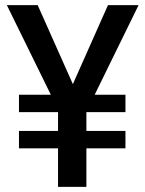

<svg xmlns="http://www.w3.org/2000/svg" viewBox="-20 -731 569 751"><path d="M470.7 -292.5H54.2V-360.4H470.7ZM470.7 -150.9H54.2V-218.8H470.7ZM402.3 -710.9H522L314.9 -288.1H247.6L233.9 -332ZM297.9 -328.1 281.2 -288.1H214.4L6.8 -710.9H127.4ZM317.9 0H207V-375.5H317.9Z"/></svg>

Font: Heebo Medium
Style: Regular
Weight: 500
Designer: Oded Ezer
Foundry: Ezer Type House
Version: Version 3.100